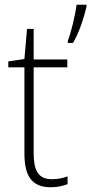

<svg xmlns="http://www.w3.org/2000/svg" viewBox="-20 -780 385 810"><path d="M345 -752V-760H303C299 -722 278 -635 266 -608V-599H288C313 -640 335 -708 345 -752ZM199 -24C140 -24 122 -62 122 -135V-496H264V-529H122V-658H94L83 -531L15 -521V-496H83V-133C83 -39 113 10 194 10C224 10 246 4 265 -3V-36C247 -29 225 -24 199 -24Z"/></svg>

Font: Noto Sans Myanmar SemiCondensed ExtraLight
Style: Regular
Weight: 200
Width: 4
Designer: Monotype Design Team
Foundry: Monotype Imaging Inc.
Version: Version 2.107